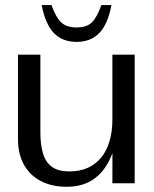

<svg xmlns="http://www.w3.org/2000/svg" viewBox="-20 -711 597 745"><path d="M239 13.7Q181.3 13.7 138.7 -8.3Q96.2 -30.3 73 -71.8Q49.8 -113.2 49.8 -171.5V-498.8H136.7V-197.7Q136.7 -149.6 146.8 -115.6Q156.9 -81.6 181.5 -63.7Q206.1 -45.9 249.5 -45.9Q289.6 -45.9 320.6 -59.8Q351.5 -73.8 372.8 -100Q394.2 -126.2 405.1 -163.6Q416.1 -201 416.1 -247.8V-498.8H502.6V0H416.1L416.4 -212.2L436.1 -189.9Q423.8 -123 398.2 -77.7Q372.5 -32.3 333 -9.3Q293.6 13.7 239 13.7ZM277.2 -548.5Q222.1 -548.5 189 -582.8Q155.9 -617.2 141.7 -691.4H179.8Q196.4 -644.1 217.2 -624.3Q238 -604.5 277.2 -604.5Q316.8 -604.5 336.9 -624.6Q357.1 -644.8 373.2 -691.4H412.4Q398.4 -616.5 365 -582.5Q331.6 -548.5 277.2 -548.5Z"/></svg>

Font: Russolo 10pt ExtraLight
Style: Regular
Weight: 200
Designer: Micah Stupak-Hahn
Version: Version 1.000